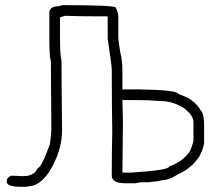

<svg xmlns="http://www.w3.org/2000/svg" viewBox="-20 -721 821 739"><path d="M222.7 -701.2Q425.8 -701.2 425.8 -691.4Q435.5 -672.4 435.5 -652.3V-576.2Q435.5 -563 443.4 -517.6Q451.2 -489.7 451.2 -445.3V-375L455.1 -377H513.7Q666 -374.5 666 -359.4Q728.5 -339.8 752 -296.9Q765.6 -284.2 765.6 -240.2V-169.9Q760.7 -142.6 746.1 -117.2Q715.3 -71.8 666 -50.8Q630.9 -27.3 601.6 -27.3Q601.6 -24.4 550.8 -19.5H521.5Q519 -19.5 500 -15.6H462.9Q410.2 -15.6 410.2 -44.9Q410.2 -141.6 412.1 -214.8Q410.2 -325.2 410.2 -453.1Q410.2 -468.3 394.5 -572.3V-654.3Q394.5 -658.2 390.6 -658.2H337.9Q298.3 -658.2 230.5 -660.2L210.9 -654.3V-582Q210.9 -509.8 216.8 -486.3Q216.8 -404.3 218.8 -218.8Q218.8 -139.6 169.9 -60.5Q131.8 -3.9 87.9 -3.9Q87.9 -2 74.2 -2H60.5Q5.9 -2 5.9 -21.5V-25.4Q5.9 -37.6 23.4 -44.9Q59.1 -43 68.4 -43Q112.3 -43 125 -74.2Q138.7 -74.2 171.9 -166Q177.7 -206.1 177.7 -222.7Q175.8 -410.6 175.8 -486.3Q169.9 -500 169.9 -574.2V-671.9Q169.9 -697.3 209 -697.3Q209 -699.7 222.7 -701.2ZM451.2 -337.9Q451.2 -329.1 453.1 -252Q451.2 -94.2 451.2 -56.6H484.4Q630.9 -65.9 630.9 -80.1Q688 -101.1 712.9 -142.6Q724.6 -173.3 724.6 -179.7V-252Q724.6 -277.8 685.5 -306.6Q642.6 -332 599.6 -332Q551.3 -335.9 502 -335.9H455.1Z"/></svg>

Font: CEF Fonts CJK
Style: Regular
Weight: 400
Designer: PartyBoss (派对大魔王)
Version: Release 2.25